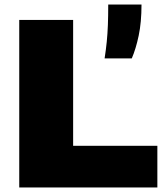

<svg xmlns="http://www.w3.org/2000/svg" viewBox="-20 -828 721 848"><path d="M65 0V-740H303V-184H675V0ZM442 -570Q448 -608.5 451.5 -643.5Q455 -678.5 456.5 -717.8Q458 -757 458 -808H605Q605 -729.5 592.5 -670.5Q580 -611.5 562 -570Z"/></svg>

Font: Encode Sans Expanded Expanded Black
Style: Regular
Weight: 900
Width: 7
Designer: Multiple Designers
Foundry: Impallari Type
Version: Version 3.000; ttfautohint (v1.8.3) -l 8 -r 50 -G 200 -x 14 